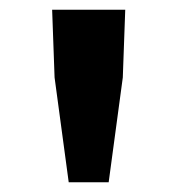

<svg xmlns="http://www.w3.org/2000/svg" viewBox="-20 -800 365 394"><path d="M121 -426 92 -641 87 -780H237L232 -641L203 -426Z"/></svg>

Font: Noto Sans Korean Bold
Style: Bold
Weight: 700
Designer: Ryoko NISHIZUKA  (kana & ideographs); Paul D. Hunt (Latin, Greek & Cyrillic); Wenlong ZHANG  (bopomofo); Sandoll Communi
Foundry: Adobe Systems Incorporated
Version: Version 1.000;PS 1;hotconv 1.0.78;makeotf.lib2.5.61930